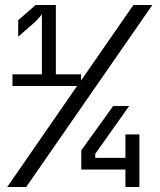

<svg xmlns="http://www.w3.org/2000/svg" viewBox="-20 -750 640 770"><path d="M9 0H85L591 -730H515L305 -427V-452H204V-730H123L53 -669V-603L115 -657C130 -670 142 -685 148 -693V-452H30V-405H289ZM483 0H539V-211H483V-117H362V-133L498 -325H434L306 -147V-70H483Z"/></svg>

Font: JetBrains Mono Light
Style: Regular
Weight: 336
Monospace: yes
Designer: Philipp Nurullin, Konstantin Bulenkov
Foundry: JetBrains
Version: Version 2.305